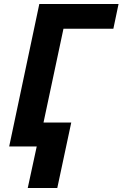

<svg xmlns="http://www.w3.org/2000/svg" viewBox="-20 -734 614 962"><path d="M119 208 164 0H26L177 -714H574L548 -590H298L198 -120H337L267 208Z"/></svg>

Font: Noto IKEA Latin
Style: Bold Italic
Weight: 700
Italic angle: -12°
Designer: Monotype Design Team
Foundry: Monotype Imaging Inc.
Version: Version 1.0